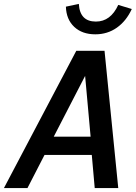

<svg xmlns="http://www.w3.org/2000/svg" viewBox="-65 -959 692 979"><path d="M-45 0 324 -700H468L538 0H418L403 -169H162L75 0ZM209 -262H397L369 -572ZM421 -784Q354 -784 313.5 -822Q273 -860 271 -925L337 -939Q342 -849 424 -849Q499 -849 538 -934L607 -913Q579 -852 531 -818Q483 -784 421 -784Z"/></svg>

Font: Red Hat Mono Medium
Style: Italic
Weight: 500
Italic angle: -12°
Monospace: yes
Designer: Pentagram, MCKL
Foundry: Pentagram, MCKL
Version: Version 1.023; ttfautohint (v1.8.3)